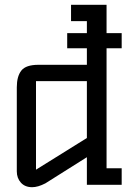

<svg xmlns="http://www.w3.org/2000/svg" viewBox="-20 -770 567 800"><path d="M260 -632H342V-682H276V-750H424V-632H487V-569H424V-69H487V0H342V-115L169 -6Q138 10 114 10Q84 10 67 -9Q50 -28 50 -56V-406Q50 -452 69 -476Q88 -500 140 -500H342V-569H260ZM342 -195V-432H130V-63Z"/></svg>

Font: Kelly Slab
Style: Regular
Weight: 400
Designer: Denis Masharov
Foundry: Denis Masharov
Version: Version 1.001